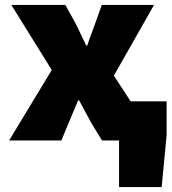

<svg xmlns="http://www.w3.org/2000/svg" viewBox="-20 -570 696 779"><path d="M463 0H394L351 -70L324 -120L301 -163H297L258 -70L229 0H17L190 -286L26 -550H245L284 -480Q290 -469 315 -416L330 -385H334Q339 -402 356 -447L368 -480L393 -550H605L442 -263L510 -159H656V-22L636 189H463Z"/></svg>

Font: Nebula Sans Black
Style: Regular
Weight: 900
Designer: Paul D. Hunt for Adobe (as Source Sans)
Foundry: Nebula Entertainment & Broadcasting LLC
Version: Version 1.010